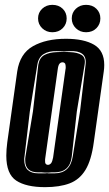

<svg xmlns="http://www.w3.org/2000/svg" viewBox="-20 -760 450 792"><path d="M166 12Q88 12 47 -15Q6 -42 6 -118Q6 -130 7 -144Q8 -158 10 -173L51 -465Q62 -539 116 -569.5Q170 -600 252 -600Q326 -600 368 -575.5Q410 -551 410 -492Q410 -485 409.5 -478.5Q409 -472 408 -465L367 -174Q357 -99 332.5 -59Q308 -19 267 -3.5Q226 12 166 12ZM138 -45H165Q171 -45 174 -46Q176 -45 181 -45H205Q269 -45 280 -114L310 -300L333 -493Q337 -525 319 -538Q301 -551 269 -549L244 -548L214 -549Q182 -550 160.5 -537Q139 -524 134 -493L103 -300L81 -114Q80 -110 80 -107Q80 -104 80 -101Q80 -45 138 -45ZM165 -48 153 -49H138Q84 -49 84 -98Q84 -102 84 -106Q84 -110 85 -114L116 -301L138 -493Q143 -522 163 -533Q183 -544 214 -545L244 -546L269 -545Q300 -544 317 -533Q334 -522 329 -493L297 -301L276 -114Q268 -49 205 -49H191Q188 -49 185.5 -48.5Q183 -48 181 -48ZM178 -80Q185 -80 191 -87Q196 -94 199 -110L250 -473Q251 -476 251 -479Q251 -482 251 -484Q251 -491 249 -497Q245 -503 238 -503Q230 -503 225 -496.5Q220 -490 218 -473L167 -110Q166 -106 166 -102.5Q166 -99 166 -96Q166 -89 167 -87Q170 -80 178 -80ZM196 -627Q171 -627 154 -643.5Q137 -660 137 -684Q137 -708 154 -724Q171 -740 196 -740Q222 -740 238.5 -724Q255 -708 255 -684Q255 -660 238.5 -643.5Q222 -627 196 -627ZM335 -627Q310 -627 293 -643.5Q276 -660 276 -684Q276 -708 293 -724Q310 -740 335 -740Q361 -740 377.5 -724Q394 -708 394 -684Q394 -660 377.5 -643.5Q361 -627 335 -627Z"/></svg>

Font: Alumni Sans Inline One
Style: Italic
Weight: 400
Italic angle: -8°
Designer: Robert E. Leuschke
Foundry: Robert E. Leuschke
Version: Version 1.100; ttfautohint (v1.8.3)